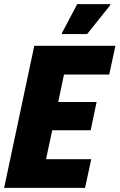

<svg xmlns="http://www.w3.org/2000/svg" viewBox="-21 -910 579 930"><path d="M-1 0 145 -688H538L508 -549H289L261 -416H447L418 -279H232L202 -139H421L391 0ZM279 -745V-750L353 -890H513V-885L401 -745Z"/></svg>

Font: Saira SemiCondensed ExtraBold
Style: Italic
Weight: 800
Width: 4
Italic angle: -12°
Designer: Hector Gatti with collaboration of the Omnibus-Type team
Foundry: Omnibus-Type
Version: Version 1.101